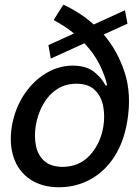

<svg xmlns="http://www.w3.org/2000/svg" viewBox="-20 -791 596 823"><path d="M526.4 -689.5 424.3 -643.1Q483.4 -574.7 514.2 -481Q544.9 -387.2 525.4 -270.5Q510.7 -182.1 470 -119.1Q429.2 -56.2 368.4 -22.5Q307.6 11.2 233.4 11.7Q158.7 11.2 109.1 -22.2Q59.6 -55.7 39.1 -114.5Q18.6 -173.3 30.8 -250Q43.9 -325.7 82.5 -384.3Q121.1 -442.9 176 -476.3Q231 -509.8 293 -509.8Q351.1 -509.3 384.3 -482.2Q417.5 -455.1 431.6 -425.3H439.5Q429.7 -468.3 406.5 -514.9Q383.3 -561.5 341.8 -605.5L197.8 -540L187.5 -597.7L297.4 -647.5Q257.8 -679.7 210 -705.1L251.5 -771Q285.6 -755.4 318.8 -734.1Q352.1 -712.9 381.8 -686L515.6 -747.1ZM248.5 -75.7Q319.8 -76.2 365.2 -125.5Q410.6 -174.8 422.9 -248Q430.2 -293 422.4 -335.2Q414.6 -377.4 386.7 -404.8Q358.9 -432.1 307.6 -432.1Q259.3 -432.1 223.1 -407.7Q187 -383.3 164.3 -342.5Q141.6 -301.8 133.3 -252.4Q126 -205.6 134.3 -165.3Q142.6 -125 170.4 -100.6Q198.2 -76.2 248.5 -75.7Z"/></svg>

Font: Inter Display Medium
Style: Italic
Weight: 500
Italic angle: -9.39999°
Designer: Rasmus Andersson
Foundry: rsms
Version: Version 4.000;git-a52131595